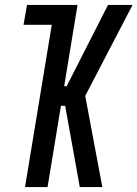

<svg xmlns="http://www.w3.org/2000/svg" viewBox="-20 -755 555 775"><path d="M81 0 189 -655H75L89 -735H293L239 -407H249L416 -735H515L324 -368L393 0H302L243 -328H226L172 0Z"/></svg>

Font: Iosevka Curly Medium Oblique
Style: Regular
Weight: 500
Italic angle: -9°
Monospace: yes
Designer: Belleve Invis
Foundry: Belleve Invis
Version: Version 11.1.0; ttfautohint (v1.8.3)